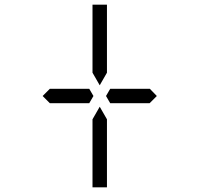

<svg xmlns="http://www.w3.org/2000/svg" viewBox="-20 -912 856 824"><path d="M439 -382V-108H377V-382V-400L408 -454L439 -400ZM207 -469H194L163 -500L194 -531H207H331H355H363L381 -500L363 -469H355H331ZM377 -892H439V-618V-600L408 -546L377 -600V-618ZM609 -531H623L653 -500L622 -469H609H485H461H453L435 -500L453 -531H461H485Z"/></svg>

Font: DSEG14 Classic Mini
Style: Light
Weight: 300
Designer: Keshikan(Twitter:@keshinomi_88pro)
Version: Version 0.46